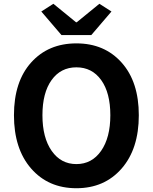

<svg xmlns="http://www.w3.org/2000/svg" viewBox="-20 -984 810 1018"><path d="M716 -373Q716 -195 625 -90.5Q534 14 385 14Q236 14 145 -90.5Q54 -195 54 -373Q54 -551 145 -652.5Q236 -754 385 -754Q534 -754 625 -652Q716 -550 716 -373ZM254 -184Q303 -114 385 -114Q467 -114 516 -184Q565 -254 565 -373Q565 -492 516.5 -559.5Q468 -627 385 -627Q302 -627 253.5 -559.5Q205 -492 205 -373Q205 -254 254 -184ZM306 -798 199 -923 263 -964 383 -866H387L507 -964L571 -923L464 -798Z"/></svg>

Font: Noto Sans Korean Bold
Style: Bold
Weight: 700
Designer: Ryoko NISHIZUKA  (kana & ideographs); Paul D. Hunt (Latin, Greek & Cyrillic); Wenlong ZHANG  (bopomofo); Sandoll Communi
Foundry: Adobe Systems Incorporated
Version: Version 1.000;PS 1;hotconv 1.0.78;makeotf.lib2.5.61930